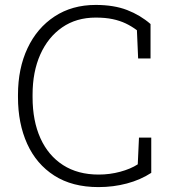

<svg xmlns="http://www.w3.org/2000/svg" viewBox="-20 -741 685 771"><path d="M375.5 10.3Q270 10.3 198 -35.9Q126 -82 89.1 -163.6Q52.2 -245.1 52.2 -350.6V-359.9Q52.2 -466.3 90.6 -547.6Q128.9 -628.9 199.2 -675Q269.5 -721.2 364.3 -721.2Q437.5 -721.2 490.5 -700.7Q543.5 -680.2 584.5 -644.5V-506.3H534.7L529.8 -619.6Q508.3 -635.7 484.6 -647Q460.9 -658.2 431.9 -664.3Q402.8 -670.4 364.3 -670.4Q286.6 -670.4 229.7 -631.1Q172.9 -591.8 141.8 -522.2Q110.8 -452.6 110.8 -360.8V-350.6Q110.8 -255.9 142.3 -186Q173.8 -116.2 233.2 -78.1Q292.5 -40 376 -40Q420.9 -40 462.6 -51.3Q504.4 -62.5 533.2 -81.1L538.1 -188.5H587.4V-46.9Q543.9 -18.6 489.5 -4.2Q435.1 10.3 375.5 10.3Z"/></svg>

Font: Roboto Slab LO Light
Style: Regular
Weight: 300
Designer: Google
Version: Version 2.000